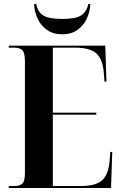

<svg xmlns="http://www.w3.org/2000/svg" viewBox="-20 -943 610 963"><path d="M24 0V-10H53Q77 -10 91 -21Q105 -32 105 -75V-635Q105 -680 91 -692Q77 -704 53 -704H24V-714H508L514 -534H504L501 -573Q496 -646 463.5 -675Q431 -704 356 -704H245V-378H463V-368H245V-10H386Q460 -10 492 -38.5Q524 -67 530 -138L533 -181H543L537 0ZM292 -771Q246 -771 215 -793.5Q184 -816 168 -851Q152 -886 151 -923H162Q168 -885 195.5 -866.5Q223 -848 292 -848Q361 -848 388 -866.5Q415 -885 423 -923H433Q432 -886 416 -851Q400 -816 369 -793.5Q338 -771 292 -771Z"/></svg>

Font: Noto Serif Display Condensed
Style: Bold
Weight: 700
Width: 3
Designer: Monotype Design Team
Foundry: Monotype Imaging Inc.
Version: Version 2.009